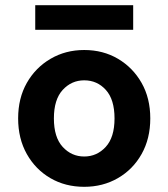

<svg xmlns="http://www.w3.org/2000/svg" viewBox="-20 -709 650 741"><path d="M305 12Q232 12 174.5 -21.5Q117 -55 83.5 -114.5Q50 -174 50 -252Q50 -330 83.5 -389Q117 -448 175 -482Q233 -516 305 -516Q378 -516 435.5 -482Q493 -448 526.5 -389Q560 -330 560 -252Q560 -174 526.5 -114.5Q493 -55 435 -21.5Q377 12 305 12ZM305 -105Q354 -105 388 -142Q422 -179 422 -252Q422 -325 388.5 -362Q355 -399 305 -399Q256 -399 222 -362Q188 -325 188 -252Q188 -179 222 -142Q256 -105 305 -105ZM116 -594V-689H494V-594Z"/></svg>

Font: DM Sans
Style: Bold
Weight: 700
Designer: Colophon Foundry, Jonny Pinhorn
Foundry: Colophon Foundry
Version: Version 4.004; ttfautohint (v1.8.4.7-5d5b)